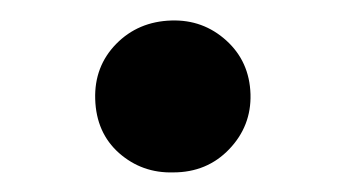

<svg xmlns="http://www.w3.org/2000/svg" viewBox="-20 -437 337 192"><path d="M75.2 -337.9Q74.2 -370.6 96.2 -393.1Q118.2 -415.5 151.4 -416.5Q183.1 -417.5 206.3 -396.5Q229.5 -375.5 230.5 -342.8Q231.4 -311 209.2 -287.8Q187 -264.6 153.3 -264.6Q122.1 -263.7 99.1 -283.9Q76.2 -304.2 75.2 -337.9Z"/></svg>

Font: TypoPRO Roboto
Style: Bold Italic
Weight: 700
Italic angle: -12°
Designer: Google
Version: Version 2.136; 2016